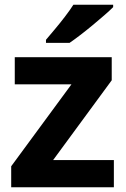

<svg xmlns="http://www.w3.org/2000/svg" viewBox="-20 -786 528 806"><path d="M458 0H27V-88L280 -432H42V-546H449V-449L203 -114H458ZM455 -756Q441 -742 418 -722Q395 -702 368.5 -680Q342 -658 316.5 -638.5Q291 -619 272 -606H173V-619Q189 -638 210.5 -663.5Q232 -689 253 -716.5Q274 -744 288 -766H455Z"/></svg>

Font: Noto Sans Bamum
Style: Bold
Weight: 700
Designer: Monotype Design Team
Foundry: Monotype Imaging Inc.
Version: Version 2.002; ttfautohint (v1.8.4.7-5d5b)